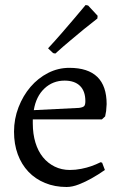

<svg xmlns="http://www.w3.org/2000/svg" viewBox="-20 -735 488 767"><path d="M296 -304Q311 -306 316 -311Q321 -316 321 -331Q321 -371 299.5 -392Q278 -413 238 -413Q191 -413 157.5 -381.5Q124 -350 115 -295ZM111 -258V-242Q111 -200 121.5 -165.5Q132 -131 151.5 -107Q171 -83 198.5 -69.5Q226 -56 259 -56Q282 -56 304.5 -60.5Q327 -65 344 -71Q364 -78 382 -87L388 -85L399 -56Q372 -37 345 -22Q322 -9 295.5 1.5Q269 12 246 12Q199 12 160 -4Q121 -20 93.5 -49Q66 -78 51 -118.5Q36 -159 36 -209Q36 -260 54 -306.5Q72 -353 102 -388Q132 -423 172 -443.5Q212 -464 257 -464Q406 -464 406 -319Q405 -298 404 -291.5Q403 -285 400 -270L387 -258ZM369 -661Q343 -641 316 -619Q292 -599 262.5 -574.5Q233 -550 201 -521L192 -523L172 -542Q199 -571 225.5 -601.5Q252 -632 274 -658Q299 -687 322 -715L332 -713L370 -672Z"/></svg>

Font: Alegreya
Style: Regular
Weight: 400
Designer: Juan Pablo del Peral
Foundry: Juan Pablo del Peral
Version: Version 1.003